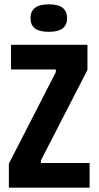

<svg xmlns="http://www.w3.org/2000/svg" viewBox="-20 -867 456 887"><path d="M21 0V-111L238 -534V-546H31V-660H384V-544L169 -126V-114H394V0ZM206 -720Q162 -720 141.5 -735.5Q121 -751 121 -783Q121 -815 142 -831Q163 -847 206 -847Q250 -847 270 -830.5Q290 -814 290 -784Q290 -752 269.5 -736Q249 -720 206 -720Z"/></svg>

Font: Bricolage Grotesque Condensed
Style: Bold
Weight: 700
Width: 3
Designer: Mathieu Triay
Foundry: Atelier Triay
Version: Version 1.001;gftools[0.9.33.dev8+g029e19f]